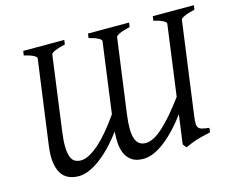

<svg xmlns="http://www.w3.org/2000/svg" viewBox="-91 -746 1089 893"><g transform="rotate(-15 454.0 -300.0)"><path d="M283.7 -615.2 280.8 -594.2Q246.1 -585.9 229.7 -578.4Q213.4 -570.8 212.4 -564L164.6 -209.5Q158.2 -163.6 158.9 -133.5Q159.7 -103.5 166.3 -85.7Q172.9 -67.9 185.3 -60.8Q197.8 -53.7 215.3 -53.7Q232.9 -53.7 254.9 -65.2Q276.9 -76.7 301.8 -98.4Q326.7 -120.1 353.5 -151.9Q380.4 -183.6 408.2 -224.1L454.1 -564Q455.1 -570.8 439.2 -579.1Q423.3 -587.4 395 -594.2L397.9 -615.2H595.7L592.8 -594.2Q560.1 -586.9 542.7 -578.9Q525.4 -570.8 524.4 -564L475.6 -204.6Q464.8 -124 477.5 -88.9Q490.2 -53.7 526.4 -53.7Q563 -53.7 611.1 -97.4Q659.2 -141.1 720.2 -224.1L766.1 -564Q767.1 -570.8 751.7 -579.1Q736.3 -587.4 707 -594.2L710 -615.2H907.7L904.8 -594.2Q872.1 -586.9 854.7 -578.9Q837.4 -570.8 836.4 -564L775.4 -114.3Q772.5 -92.8 772.9 -80.1Q773.4 -67.4 779.3 -60.5Q785.2 -53.7 797.4 -50.8Q809.6 -47.9 830.1 -45.4L827.1 -24.4Q804.2 -19 788.3 -15.4Q772.5 -11.7 759.5 -7.6Q746.6 -3.4 733.9 1.7Q721.2 6.8 704.1 14.6L689.9 -2.9L709 -143.6Q676.8 -100.1 647 -70.1Q617.2 -40 590.6 -21.2Q564 -2.4 540.5 6.1Q517.1 14.6 497.6 14.6Q462.9 14.6 442.4 0.7Q421.9 -13.2 411.6 -35.6Q401.4 -58.1 399.4 -86.4Q397.5 -114.7 399.9 -143.1Q369.6 -102.1 340.1 -72.3Q310.5 -42.5 283 -23.2Q255.4 -3.9 231 5.4Q206.5 14.6 186.5 14.6Q158.7 14.6 137.2 4.9Q115.7 -4.9 102.5 -25.9Q89.4 -46.9 85 -79.6Q80.6 -112.3 86.9 -158.2L142.1 -564Q143.1 -570.8 128.4 -578.9Q113.8 -586.9 83 -594.2L85.9 -615.2Z"/></g></svg>

Font: Gentium Plus
Style: Italic
Weight: 400
Italic angle: -8°
Designer: J. Victor Gaultney, Annie Olsen, Iska Routamaa
Foundry: SIL International
Version: Version 1.510